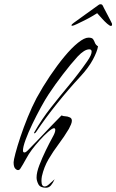

<svg xmlns="http://www.w3.org/2000/svg" viewBox="-20 -805 547 903"><path d="M196 78Q169 78 160.5 61.5Q152 45 152 30Q152 6 165 -28Q178 -62 195.5 -98Q213 -134 228 -161Q240 -182 240 -194Q240 -202 234 -202Q226 -202 206.5 -185Q187 -168 166 -144.5Q145 -121 130 -101Q115 -81 101.5 -56Q88 -31 77 -14Q72 -5 65 -5Q58 -5 51 -13Q44 -21 44 -42Q44 -51 52.5 -83.5Q61 -116 76 -161Q91 -206 110.5 -254Q130 -302 152 -344Q181 -397 215 -447.5Q249 -498 283 -539Q317 -580 347 -604Q377 -628 396 -628Q413 -628 418 -620.5Q423 -613 426.5 -603.5Q430 -594 441 -587Q437 -562 416.5 -524Q396 -486 357 -444Q303 -386 248 -317.5Q193 -249 149 -183Q145 -178 141.5 -178Q138 -178 142 -184Q176 -244 218.5 -298Q261 -352 305.5 -405.5Q350 -459 389 -515Q401 -532 406 -543.5Q411 -555 411 -562Q411 -573 400 -573Q377 -573 345 -539Q313 -504 275.5 -455Q238 -406 209 -362Q193 -338 172.5 -300.5Q152 -263 132.5 -222.5Q113 -182 100.5 -148Q88 -114 88 -97Q88 -88 95 -88Q99 -88 103 -91Q107 -94 111 -98Q135 -122 162.5 -151Q190 -180 218 -209.5Q246 -239 269 -262Q280 -258 288.5 -258Q297 -258 308 -253Q318 -249 318 -237Q318 -230 314 -220Q310 -210 304 -199Q282 -162 256 -127.5Q230 -93 208.5 -56.5Q187 -20 177 24Q176 29 175.5 35Q175 41 175 46Q175 72 190 72Q199 72 209 63L237 38Q229 56 219.5 67Q210 78 196 78ZM502 -683Q496 -683 484 -693.5Q472 -704 459.5 -718Q447 -732 437 -743Q431 -739 414 -729Q397 -719 377 -709Q357 -699 341 -691.5Q325 -684 321 -684H319Q316 -684 316 -686Q316 -688 319.5 -691.5Q323 -695 326 -697Q353 -716 380 -736Q407 -756 444 -782Q447 -785 453 -785Q460 -785 463 -779Q463 -778 470 -765Q477 -752 485.5 -735.5Q494 -719 500 -707.5Q506 -696 505 -697Q507 -695 507 -691Q507 -683 502 -683Z"/></svg>

Font: The Nautigal
Style: Regular
Weight: 400
Designer: Robert E. Leuschke
Foundry: Robert E. Leuschke
Version: Version 1.100; ttfautohint (v1.8.3)